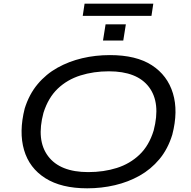

<svg xmlns="http://www.w3.org/2000/svg" viewBox="-20 -1013 1036 1042"><path d="M453 9Q313 9 226 -46Q139 -101 110.5 -199Q82 -297 114 -424Q138 -501 184 -556Q230 -611 292 -645.5Q354 -680 426 -697Q498 -714 577 -714Q719 -714 804 -659Q889 -604 918.5 -506.5Q948 -409 915 -282Q891 -204 845 -149Q799 -94 737.5 -59.5Q676 -25 603.5 -8Q531 9 453 9ZM459 -79Q543 -79 614 -101.5Q685 -124 737 -173.5Q789 -223 814 -305Q853 -455 788.5 -540.5Q724 -626 571 -626Q488 -626 416.5 -603.5Q345 -581 293.5 -532Q242 -483 216 -401Q176 -252 241 -165.5Q306 -79 459 -79ZM429 -927 439 -993H812L802 -927ZM539 -793 553 -881H663L649 -793Z"/></svg>

Font: Nunito Sans 7pt Expanded
Style: Italic
Weight: 400
Width: 7
Italic angle: -9°
Designer: Vernon Adams
Foundry: Vernon Adams
Version: Version 3.101;gftools[0.9.27]